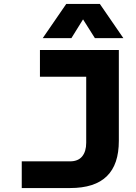

<svg xmlns="http://www.w3.org/2000/svg" viewBox="-20 -951 690 971"><path d="M90 0V-135H334Q375 -135 395.5 -160Q416 -185 416 -229V-698H581V-239Q581 -179 566 -134.5Q551 -90 520.5 -60Q490 -30 443.5 -15Q397 0 334 0ZM182 -698H567V-563H182ZM196 -758 315 -931H485L604 -758H460L400 -853L341 -758Z"/></svg>

Font: Azeret Mono
Style: Bold
Weight: 700
Designer: Martin Vácha
Foundry: Displaay
Version: Version 1.002